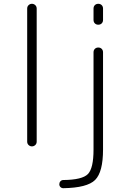

<svg xmlns="http://www.w3.org/2000/svg" viewBox="-20 -770 685 1010"><path d="M472 -725Q472 -736 479 -743Q486 -750 497 -750Q508 -750 515 -743Q522 -736 522 -725V-665Q522 -654 515 -647Q508 -640 497 -640Q486 -640 479 -647Q472 -654 472 -665ZM522 17Q522 135 480.5 176.5Q439 218 313 220Q304 220 298 214Q292 208 292 199Q292 190 298 183.5Q304 177 313 177Q413 176 442.5 145.5Q472 115 472 17V-495Q472 -506 479 -513Q486 -520 497 -520Q508 -520 515 -513Q522 -506 522 -495ZM123 -25V-725Q123 -736 130.5 -743Q138 -750 148 -750Q158 -750 165.5 -743Q173 -736 173 -725V-25Q173 -14 165.5 -7Q158 0 148 0Q138 0 130.5 -7Q123 -14 123 -25Z"/></svg>

Font: Rounded Mplus 1c Light
Style: Regular
Weight: 300
Version: Version 1.059.20150529